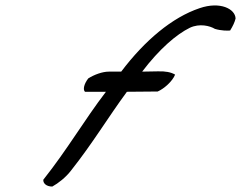

<svg xmlns="http://www.w3.org/2000/svg" viewBox="-20 -662 885 705"><path d="M304 -374C288 -353 284 -333 292 -325H369C290 -222 228 -114 139 -2C138 11 150 23 172 23C194 11 222 -11 241 -36C321 -137 376 -230 446 -325C484 -325 521 -326 559 -326C582 -336 613 -363 623 -388C608 -397 587 -401 559 -400C539 -400 522 -399 502 -399C565 -482 628 -536 677 -560C713 -577 751 -567 769 -556C792 -549 816 -549 825 -550C835 -566 842 -581 845 -594C844 -629 789 -658 713 -632C612 -598 512 -514 425 -399H380C356 -399 326 -388 304 -374Z"/></svg>

Font: Snowfall
Style: SuperObl
Weight: 400
Designer: Jasper
Foundry: Cannot Into Space Fonts
Version: Version 0.9